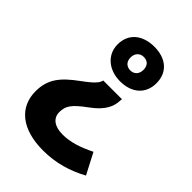

<svg xmlns="http://www.w3.org/2000/svg" viewBox="-198 -489 834 834"><g transform="rotate(45 219.0 -72.5)"><path d="M248 -403C177 -403 127 -365 127 -297C127 -236 176 -191 248 -191C319 -191 366 -231 366 -297C366 -365 318 -403 248 -403ZM246 -339C272 -339 285 -323 285 -298C285 -271 268 -256 246 -256C224 -256 207 -270 207 -297C207 -323 224 -339 246 -339ZM309 -142H194L192 -135C188 -126 182 -111 125 -70C54 -18 19 24 19 99C19 196 92 258 224 258C303 258 371 237 433 203L383 107C331 133 283 149 235 149C185 149 156 127 156 90C156 52 171 30 231 -14C291 -57 307 -95 308 -134Z"/></g></svg>

Font: Noto Sans Myanmar UI SemiCondensed
Style: Bold
Weight: 700
Width: 4
Designer: Monotype Design Team
Foundry: Monotype Imaging Inc.
Version: Version 2.103